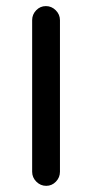

<svg xmlns="http://www.w3.org/2000/svg" viewBox="-20 -601 301 627"><path d="M85 -40V-535.2Q85 -553.7 98.1 -567.4Q111.3 -581.1 129.9 -581.1Q148.4 -581.1 162.1 -567.4Q175.8 -553.7 175.8 -535.2V-40Q175.8 -21.5 162.6 -7.8Q149.4 5.9 130.9 5.9Q112.3 5.9 98.6 -7.8Q85 -21.5 85 -40Z"/></svg>

Font: KTXP_ComRound
Style: Medium
Weight: 500
Version: Version 1.01;May 16, 2022;FontCreator 13.0.0.2683 64-bit